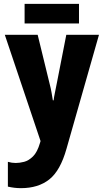

<svg xmlns="http://www.w3.org/2000/svg" viewBox="-20 -734 540 999"><path d="M89 245Q55 245 21 237V108Q41 114 62 114Q82 114 105.5 108Q129 102 151.5 80Q174 58 188 10L191 0L5 -553H176L237 -303Q245 -273 248.5 -251Q252 -229 255 -212H259Q261 -229 265.5 -250.5Q270 -272 276 -303L325 -553H495L326 40Q294 154 236.5 199.5Q179 245 89 245ZM108 -612V-714H391V-612Z"/></svg>

Font: Noto Sans Mono ExtraCondensed Black
Style: Regular
Weight: 900
Width: 2
Designer: Monotype Design Team
Foundry: Monotype Imaging Inc.
Version: Version 2.014